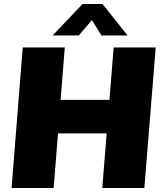

<svg xmlns="http://www.w3.org/2000/svg" viewBox="-20 -943 822 963"><path d="M761 -705 704 0H493L515 -274H271L249 0H38L94 -705H305L284 -442H529L550 -705ZM244 -765 394 -923H494L620 -765H489L441 -842L375 -765Z"/></svg>

Font: Nunito Sans Heavy Heavy
Style: Italic
Weight: 400
Italic angle: -4.541°
Designer: Vernon Adams
Foundry: Vernon Adams
Version: Version 2.002